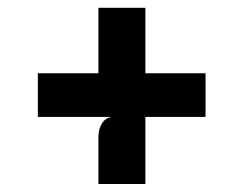

<svg xmlns="http://www.w3.org/2000/svg" viewBox="-20 -572 611 482"><path d="M227 -110V-227Q227 -247 235.8 -261.8Q244.5 -276.5 261.5 -278.5H75V-388H227V-552.5H345V-388H496V-278.5H345V-110Z"/></svg>

Font: Spline Sans SemiBold
Style: Regular
Weight: 600
Designer: Eben Sorkin, Mirko Velimirovic
Foundry: Sorkin Type
Version: Version 1.000; ttfautohint (v1.8.3)